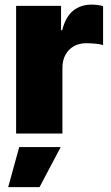

<svg xmlns="http://www.w3.org/2000/svg" viewBox="-20 -566 471 814"><path d="M48.3 0V-541H238.8V-438H243.7Q258.3 -495.1 290.3 -520.8Q322.3 -546.4 367.7 -546.4Q380.4 -546.4 392.8 -544.9Q405.3 -543.5 417 -540V-375Q403.3 -379.4 382.1 -381.1Q360.8 -382.8 345.2 -382.8Q315.9 -382.8 293 -369.9Q270 -356.9 257.3 -333.3Q244.6 -309.6 244.6 -277.8V0ZM14.6 227.5 61.5 57.6H237.3L147.5 227.5Z"/></svg>

Font: Inter 17pt Black
Style: Regular
Weight: 900
Version: Version 4.001;git-66647c0bb